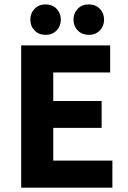

<svg xmlns="http://www.w3.org/2000/svg" viewBox="-20 -860 588 880"><path d="M77.1 -651.9H484.9V-527.8H224.1V-397H445.8V-273.9H224.1V-124H495.1V0H77.1ZM336.4 -720.2Q316.9 -740.2 316.9 -770Q316.9 -799.8 336.4 -819.8Q355.5 -839.8 386.7 -839.8Q418 -839.8 437.5 -819.8Q457 -799.8 457 -770Q457 -740.2 437.5 -720.2Q418 -700.2 387.2 -700.2Q356.4 -700.2 336.4 -720.2ZM239.3 -720.2Q219.7 -700.2 189 -700.2Q158.2 -700.2 138.7 -720.2Q119.1 -740.2 119.1 -770Q119.1 -799.8 138.7 -819.8Q158.2 -839.8 189 -839.8Q219.7 -839.8 239.3 -819.8Q258.8 -799.8 258.8 -770Q258.8 -740.2 239.3 -720.2Z"/></svg>

Font: SourceSansPro-Bold
Style: Bold
Weight: 700
Designer: Paul D. Hunt
Foundry: Adobe Systems Incorporated
Version: Version 1.050;PS Version 1.000;hotconv 1.0.70;makeotf.lib2.5